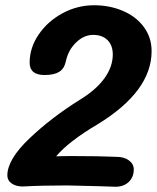

<svg xmlns="http://www.w3.org/2000/svg" viewBox="-20 -721 599 732"><path d="M490 -75Q490 -46 471 -27.5Q452 -9 420 -9Q409 -9 361 -11Q259 -14 236 -14Q135 -14 67 -10Q41 -10 24.5 -21.5Q8 -33 8 -52Q8 -113 92 -193Q176 -273 285 -341Q347 -379 378.5 -423Q410 -467 410 -513Q410 -548 390 -568Q370 -588 335 -588Q300 -588 270 -559Q240 -530 231 -487Q225 -459 205.5 -447Q186 -435 150 -435Q93 -435 93 -482Q93 -539 127.5 -589.5Q162 -640 218.5 -670.5Q275 -701 339 -701Q398 -701 448.5 -679.5Q499 -658 528.5 -618Q558 -578 558 -526Q558 -373 352 -247Q242 -182 194 -125Q217 -126 256 -126Q360 -126 425 -123Q453 -123 471.5 -109.5Q490 -96 490 -75Z"/></svg>

Font: Mali
Style: Bold Italic
Weight: 700
Italic angle: -10°
Version: Version 1.000; ttfautohint (v1.6)